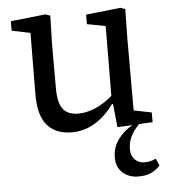

<svg xmlns="http://www.w3.org/2000/svg" viewBox="-52 -537 716 806"><g transform="rotate(-5 306.5 -134.0)"><path d="M237 13Q170 13 133.5 -28.5Q97 -70 98 -163L100 -418L22 -434V-474L169 -490L189 -483L186 -360V-177Q186 -115 206.5 -89Q227 -63 270 -63Q342 -63 415 -125L417 -419L339 -434V-474L485 -490L505 -483L503 -360V-56L578 -41V0L521 3Q473 51 473 104Q473 132 489 148.5Q505 165 529 165Q555 165 578 154L591 184Q573 203 552 212.5Q531 222 499 222Q459 222 433 198.5Q407 175 407 135Q407 91 432 57.5Q457 24 493 5L429 8L419 -91H415Q379 -41 334 -14Q289 13 237 13Z"/></g></svg>

Font: Source Serif 4 SmText
Style: Regular
Weight: 400
Designer: Frank Grießhammer
Foundry: Adobe
Version: Version 4.005;hotconv 1.1.0;makeotfexe 2.6.0